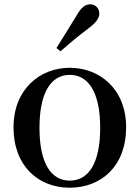

<svg xmlns="http://www.w3.org/2000/svg" viewBox="-20 -859 652 895"><path d="M305 16C452 16 568 -85 568 -265C568 -444 445 -543 305 -543C166 -543 43 -443 43 -265C43 -86 158 16 305 16ZM305 -17C217 -17 164 -100 164 -263C164 -426 217 -510 305 -510C394 -510 447 -426 447 -263C447 -100 394 -17 305 -17ZM243 -635 262 -620C300 -653 337 -685 390 -725C427 -752 443 -774 443 -796C443 -823 422 -839 401 -839C377 -839 358 -824 336 -785C299 -724 271 -680 243 -635Z"/></svg>

Font: Noto Serif CJK SC SemiBold
Style: Regular
Weight: 600
Designer: Ryoko NISHIZUKA 西塚涼子 (kana & ideographs); Frank Grießhammer (Latin, Greek & Cyrillic); Wenlong ZHANG 张文龙 (bopomofo); San
Foundry: Adobe
Version: Version 2.001;hotconv 1.1.0;makeotfexe 2.6.0